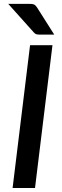

<svg xmlns="http://www.w3.org/2000/svg" viewBox="-20 -948 314 968"><path d="M156.5 0H43.5L131.5 -720H244.5ZM125.5 -928.5Q134 -928.5 140 -928Q146 -927.5 150.8 -925.5Q155.5 -923.5 159.2 -919.8Q163 -916 167 -910L253.5 -773.5H182.5Q171 -773.5 164.2 -775Q157.5 -776.5 150.5 -784.5L21.5 -928.5Z"/></svg>

Font: Lato 2
Style: Italic
Weight: 600
Italic angle: -7°
Designer: Lukasz Dziedzic with Adam Twardoch and Botio Nikoltchev
Foundry: tyPoland Lukasz Dziedzic
Version: Version 2.015; 2015-08-06; http://www.latofonts.com/